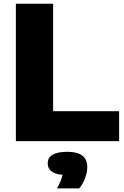

<svg xmlns="http://www.w3.org/2000/svg" viewBox="-20 -760 667 1034"><path d="M65.5 0V-740H266V-161H621.5V0ZM450 139.5Q450 168.5 438 200.2Q426 232 406.5 254.5H287Q311 212 316.5 181.5Q275 177.5 256 161.8Q237 146 237 120Q237 57.5 343 57.5Q450 57.5 450 139.5Z"/></svg>

Font: Encode Sans Semi Expanded ExBd
Style: Regular
Weight: 800
Width: 6
Designer: Multiple Designers
Foundry: Impallari Type
Version: Version 2.000